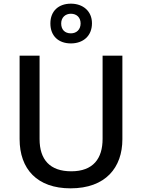

<svg xmlns="http://www.w3.org/2000/svg" viewBox="-20 -1018 776 1048"><path d="M367 -781C433 -781 482 -821 482 -891C482 -958 432 -998 367 -998C300 -998 255 -958 255 -890C255 -821 300 -781 367 -781ZM367 -836C333 -836 314 -857 314 -890C314 -923 337 -943 367 -943C398 -943 420 -923 420 -890C420 -857 398 -836 367 -836ZM648 -258V-714H540V-260C540 -153 489 -83 369 -83C253 -83 196 -146 196 -259V-714H87V-259C87 -95 183 10 365 10C557 10 648 -104 648 -258Z"/></svg>

Font: Noto Sans Canadian Aboriginal Medium
Style: Regular
Weight: 500
Designer: Monotype Design Team, Typotheque's Kevin King
Foundry: Monotype Imaging Inc.
Version: Version 2.004